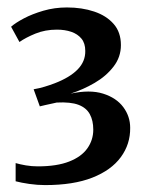

<svg xmlns="http://www.w3.org/2000/svg" viewBox="-20 -924 401 528"><path d="M104 -415Q83 -415 60.5 -418.2Q38 -421.5 23 -425.5V-475.5Q35 -472 51.2 -469.2Q67.5 -466.5 84 -466.5Q136.5 -466.5 170.2 -479.8Q204 -493 220.2 -516Q236.5 -539 236.5 -567.5Q236.5 -592.5 227 -610Q217.5 -627.5 195.8 -635.8Q174 -644 136 -642Q131.5 -641 122.5 -639Q113.5 -637 104.2 -635Q95 -633 89.5 -631.5L72.5 -678.5Q87.5 -681 102.5 -685.5Q117.5 -690 130.5 -695Q172 -711 193.5 -733Q215 -755 214.5 -784Q214.5 -805 204 -817.8Q193.5 -830.5 176 -836.5Q158.5 -842.5 136.5 -842.5Q104 -842.5 77.2 -831.5Q50.5 -820.5 33.5 -808.5L10.5 -850.5Q23 -861.5 45.8 -873.5Q68.5 -885.5 99.2 -894.5Q130 -903.5 164 -903.5Q205.5 -903.5 239 -892.2Q272.5 -881 292.5 -858.2Q312.5 -835.5 312.5 -800Q312.5 -767 292.2 -740.8Q272 -714.5 240.2 -696Q208.5 -677.5 174 -666.5Q227 -678 263.5 -666.5Q300 -655 319 -629.5Q338 -604 338 -572.5Q338.5 -527.5 312.2 -491.8Q286 -456 234 -435.5Q182 -415 104 -415Z"/></svg>

Font: Merriweather 24pt SemiCondensed
Style: Regular
Weight: 400
Width: 4
Designer: Eben Sorkin
Foundry: Eben Sorkin
Version: Version 2.100